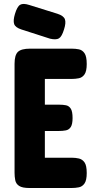

<svg xmlns="http://www.w3.org/2000/svg" viewBox="-20 -934 485 963"><path d="M128 9Q92 9 76 -1.5Q60 -12 56.5 -30Q53 -48 53 -67V-614Q53 -658 70 -674Q87 -690 131 -690H339Q359 -690 376 -686.5Q393 -683 404 -667Q415 -651 415 -613Q415 -577 404 -561Q393 -545 375.5 -541.5Q358 -538 338 -538H205V-409H276Q296 -409 311 -406Q326 -403 335 -389Q344 -375 344 -342Q344 -311 335 -297Q326 -283 310 -280Q294 -277 274 -277H205V-143H339Q359 -143 376 -139Q393 -135 404 -119.5Q415 -104 415 -66Q415 -30 404 -14Q393 2 375.5 5.5Q358 9 338 9ZM231 -740 88 -786Q57 -796 51 -813.5Q45 -831 55 -864Q66 -901 81 -910Q96 -919 127 -909L268 -865Q299 -855 305.5 -837.5Q312 -820 301 -786Q290 -750 275.5 -741.5Q261 -733 231 -740Z"/></svg>

Font: Fredoka Condensed SemiBold
Style: Regular
Weight: 600
Width: 3
Designer: Ben Nathan
Foundry: Milena B. Brandão, Ben Nathan
Version: Version 2.001